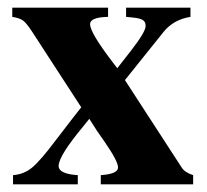

<svg xmlns="http://www.w3.org/2000/svg" viewBox="-20 -481 540 501"><path d="M484 0H243V-24Q288 -27 288 -44Q288 -60 255 -108Q232 -140 213 -171Q211 -168 205.5 -161.5Q200 -155 197 -151Q133 -74 133 -48Q133 -27 183 -24V0H14V-24Q42 -26 63.5 -43.5Q85 -61 127 -117L170 -173Q175 -179 177.5 -182.5Q180 -186 181 -187Q182 -188 184.5 -191.5Q187 -195 192 -201L64 -398Q49 -421 40 -427.5Q31 -434 12 -437V-461H262V-437Q215 -436 215 -418Q215 -396 273 -320Q283 -307 286 -303L322 -349Q360 -398 360 -413Q360 -424 353 -428.5Q346 -433 329 -435L309 -437V-461H477V-437Q433 -430 407 -398L306 -272L454 -44Q462 -31 484 -24Z"/></svg>

Font: STIX MathJax Main
Style: Bold
Weight: 700
Designer: MicroPress Inc., with final additions and corrections provided by Coen Hoffman, Elsevier (retired)
Version: Version 1.1.1